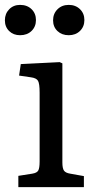

<svg xmlns="http://www.w3.org/2000/svg" viewBox="-35 -765 387 785"><path d="M40 0V-46L97 -55Q116 -58 121.5 -68Q127 -78 127 -105V-386Q127 -423 120.5 -434.5Q114 -446 91 -449L43 -456L50 -503L209 -511L220 -506V-101Q220 -77 226.5 -67.5Q233 -58 252 -55L308 -45V0ZM246 -621Q218 -621 200 -638Q182 -655 182 -682Q182 -709 200 -727Q218 -745 246 -745Q274 -745 292 -727.5Q310 -710 310 -683Q310 -656 292 -638.5Q274 -621 246 -621ZM47 -621Q20 -621 2.5 -638Q-15 -655 -15 -682Q-15 -709 2.5 -727Q20 -745 47 -745Q76 -745 94 -727.5Q112 -710 112 -683Q112 -656 94 -638.5Q76 -621 47 -621Z"/></svg>

Font: Literata 18pt
Style: Regular
Weight: 400
Designer: Latin by Veronika Burian and Jose Scaglione. Greek by Irene Vlachou. Cyrillic by Vera Evstafieva.
Foundry: TypeTogether
Version: Version 3.103;gftools[0.9.29]